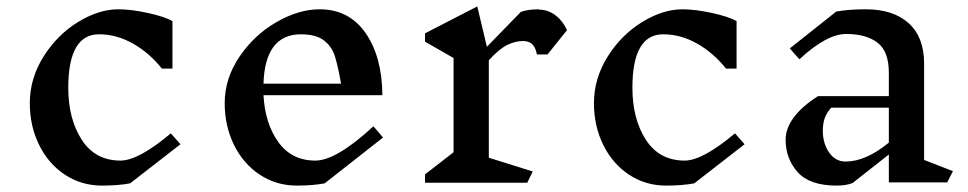

<svg xmlns="http://www.w3.org/2000/svg" viewBox="-20 -569 3020 599"><path d="M518 -503V-355H485Q445 -405 394 -433.5Q343 -462 289 -462Q193 -462 193 -295Q193 -198 235 -133Q277 -68 356 -68Q412 -68 513 -153L543 -119L386 3Q349 10 298 10Q234 10 182.5 -24Q131 -58 102 -117Q73 -176 73 -247Q73 -324 115.5 -392Q158 -460 223 -500Q288 -540 349 -540Q389 -540 441.5 -528.5Q494 -517 518 -503Z M993 3Q956 10 906 10Q842 10 790.5 -24Q739 -58 710 -117Q681 -176 681 -247Q681 -324 727 -392Q773 -460 842.5 -500Q912 -540 977 -540Q1069 -540 1120.5 -466Q1172 -392 1173 -272H802Q807 -183 848.5 -125.5Q890 -68 964 -68Q1029 -68 1145 -175L1175 -140ZM802 -308H1044Q1034 -365 1024.5 -394.5Q1015 -424 990.5 -443Q966 -462 918 -462H919Q807 -462 802 -308Z M1749 -475 1688 -399H1655Q1651 -421 1640.5 -431Q1630 -441 1612 -441Q1588 -441 1563 -429Q1538 -417 1505 -381V-77L1642 -34L1625 1H1306V-25L1395 -94V-388L1306 -439V-465L1469 -549L1499 -423L1605 -532Q1627 -540 1662 -540L1661 -539Q1689 -539 1712 -522Q1735 -505 1749 -475Z M2278 -503V-355H2245Q2205 -405 2154 -433.5Q2103 -462 2049 -462Q1953 -462 1953 -295Q1953 -198 1995 -133Q2037 -68 2116 -68Q2172 -68 2273 -153L2303 -119L2146 3Q2109 10 2058 10Q1994 10 1942.5 -24Q1891 -58 1862 -117Q1833 -176 1833 -247Q1833 -324 1875.5 -392Q1918 -460 1983 -500Q2048 -540 2109 -540Q2149 -540 2201.5 -528.5Q2254 -517 2278 -503Z M2935 0H2753V-87L2640 2Q2620 10 2590 10Q2506 10 2468.5 -32Q2431 -74 2431 -133Q2431 -169 2457 -203.5Q2483 -238 2532 -269H2753V-342Q2753 -409 2717.5 -436Q2682 -463 2620 -463Q2559 -463 2474 -384L2444 -418L2589 -533Q2628 -540 2681 -540Q2767 -540 2815 -496.5Q2863 -453 2863 -371V-70L2953 -35ZM2753 -124V-233H2573Q2558 -216 2552.5 -199Q2547 -182 2547 -161Q2547 -122 2566.5 -93.5Q2586 -65 2618 -65Q2681 -65 2753 -124Z"/></svg>

Font: Inknut Antiqua Light
Style: Regular
Weight: 300
Designer: Claus Eggers Sørensen
Foundry: Claus Eggers Sørensen
Version: Version 1.003; ttfautohint (v1.8.2) -l 8 -r 50 -G 200 -x 14 